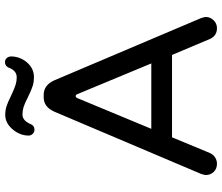

<svg xmlns="http://www.w3.org/2000/svg" viewBox="-80 -803 889 769"><g transform="rotate(-90 364.5 -418.5)"><path d="M206 -748Q206 -783 231 -812.5Q256 -842 289 -842Q307 -842 323 -837Q339 -832 367 -818Q395 -805 409.5 -800.5Q424 -796 439 -796Q463 -796 475 -821Q482 -843 500 -843Q510 -843 516 -836.5Q522 -830 523 -820Q523 -783 499 -755Q475 -727 440 -727Q422 -727 406.5 -731.5Q391 -736 360 -751Q335 -764 320.5 -768.5Q306 -773 290 -773Q267 -773 253 -743Q247 -725 229 -725Q220 -725 213 -732Q206 -739 206 -748ZM53 -59 302 -646Q321 -688 359 -688H369Q408 -688 427 -646L676 -59Q681 -44 681 -39Q681 -21 668 -7.5Q655 6 636 6Q606 6 593 -22L529 -174H199L136 -22Q130 -9 118.5 -1.5Q107 6 93 6Q73 6 60.5 -7Q48 -20 48 -39Q48 -44 53 -59ZM495 -257 372 -553Q369 -560 364 -560Q359 -560 356 -553L233 -257Z"/></g></svg>

Font: 寒蝉全圆体
Style: Regular
Weight: 400
Designer: Warren2060
      Designed by Motoya company      

      [Varela Round]
      Joe Prince(Latin component); Avraham Cornf
Foundry: ChillType
Version: Version 3.200